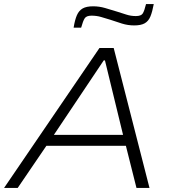

<svg xmlns="http://www.w3.org/2000/svg" viewBox="-33 -924 850 944"><path d="M-13 0 456 -688H526L702 0H638L586 -207H195L54 0ZM232 -261H572L483 -627H477ZM329 -788Q335 -826 345 -849Q355 -872 373.5 -882.5Q392 -893 425 -893Q455 -893 484 -884.5Q513 -876 542 -867Q565 -860 587.5 -852.5Q610 -845 635 -845Q661 -845 669 -858Q677 -871 685 -904H723Q716 -866 706.5 -843Q697 -820 678.5 -809.5Q660 -799 627 -799Q596 -799 567 -808Q538 -817 509 -827Q486 -834 464 -840.5Q442 -847 417 -847Q392 -847 383.5 -834Q375 -821 366 -788Z"/></svg>

Font: Saira Expanded Light
Style: Italic
Weight: 300
Width: 7
Italic angle: -12°
Designer: Hector Gatti with collaboration of the Omnibus-Type team
Foundry: Omnibus-Type
Version: Version 1.101